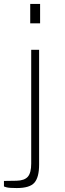

<svg xmlns="http://www.w3.org/2000/svg" viewBox="-45 -782 328 972"><path d="M158 -664H108V-762H158ZM40 170Q3 170 -11 166.5Q-25 163 -25 161V134L39 133Q79 132 96 112.5Q113 93 113 46V-530H153V51Q153 115 129.5 142.5Q106 170 40 170Z"/></svg>

Font: Morrison Thin
Style: Regular
Weight: 100
Designer: Pablo Impallari, Rodrigo Fuenzalida (Modified by Dan O. Williams)
Version: Version 0.03;June 6, 2019;FontCreator 11.5.0.2425 64-bit; tt